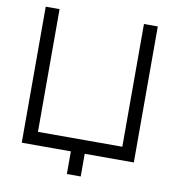

<svg xmlns="http://www.w3.org/2000/svg" viewBox="-91 -800 914 1001"><g transform="rotate(10 366.5 -300.0)"><path d="M330 120V0H70V-720H143.3V-70.3H590V-720H663.3V0H403.3V120Z"/></g></svg>

Font: Manrope ExtraLight
Style: Regular
Weight: 200
Designer: Mikhail Sharanda
Foundry: Mikhail Sharanda
Version: Version 4.505